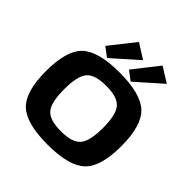

<svg xmlns="http://www.w3.org/2000/svg" viewBox="-243 -1145 1351 1351"><g transform="rotate(45 432.5 -469.0)"><path d="M488 -882 298 -713 229 -765 377 -952ZM724 -882 533 -713 465 -765 612 -952ZM141 -627.5Q223 -704 433 -704Q643 -704 725.5 -627.5Q808 -551 808 -345Q808 -139 725.5 -62.5Q643 14 433 14Q223 14 141 -62.5Q59 -139 59 -345Q59 -551 141 -627.5ZM433 -571Q321 -571 280.5 -524Q240 -477 240 -345Q240 -213 280.5 -166Q321 -119 433 -119Q544 -119 585 -166Q626 -213 626 -345Q626 -477 585 -524Q544 -571 433 -571Z"/></g></svg>

Font: Exo 2 Expanded
Style: Bold
Weight: 700
Width: 7
Designer: Natanael Gama
Version: Version 1.001;PS 001.001;hotconv 1.0.70;makeotf.lib2.5.58329